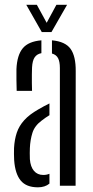

<svg xmlns="http://www.w3.org/2000/svg" viewBox="-20 -774 388 800"><path d="M39 -106.5Q38.5 -119.5 38.2 -132.5Q38 -145.5 38.5 -157.5Q40.5 -193 50 -221.2Q59.5 -249.5 81 -273.2Q102.5 -297 139.5 -318Q150.5 -324.5 162.2 -330.8Q174 -337 186 -343V-294Q178.5 -289.5 170.5 -284Q162.5 -278.5 153.5 -271.5Q124.5 -250 115.2 -220.8Q106 -191.5 104.5 -157.5Q104 -149 104 -136.2Q104 -123.5 104.5 -110.5Q107 -79 121.5 -62Q136 -45 160.5 -45Q174.5 -45 186 -50V-9Q167.5 6.5 138 6.5Q89.5 6.5 66.2 -21.8Q43 -50 39 -106.5ZM49.5 -395.5Q49 -415 48.5 -440.8Q48 -466.5 48.5 -486Q51 -544 74.8 -572.8Q98.5 -601.5 152.5 -606V-552.5Q134 -549 124.5 -535.2Q115 -521.5 113.5 -492.5Q113 -481 112.8 -463.8Q112.5 -446.5 112.8 -428.5Q113 -410.5 113.5 -395.5ZM229.5 0V-490.5Q229.5 -517 222 -531.5Q214.5 -546 196.5 -551V-606Q252 -601 274 -570.5Q296 -540 295.5 -477.5L295 0ZM154 -640.5 89.5 -754H133.5L174.5 -679L215 -754H259.5L194.5 -640.5Z"/></svg>

Font: Big Shoulders Stencil Display Thin
Style: Regular
Weight: 400
Version: Version 2.001